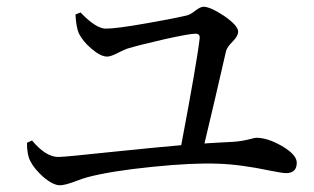

<svg xmlns="http://www.w3.org/2000/svg" viewBox="-20 -648 933 570"><path d="M158 -98Q137 -98 107 -124Q81 -148 71 -168Q60 -187 60 -224L75 -231Q116 -182 153 -182Q172 -182 312 -197Q448 -211 518 -217Q565 -465 573 -536Q573 -548 561 -548Q542 -548 466 -531Q396 -515 359 -504Q350 -501 334 -493Q310 -480 298 -480Q279 -480 252 -503Q226 -525 214 -549Q206 -568 204 -605L219 -611Q265 -563 294 -563Q326 -563 416 -579Q486 -591 534 -602Q544 -604 559.5 -616Q575 -628 584 -628Q604 -628 645 -601Q687 -572 687 -554Q687 -541 670.5 -524.5Q654 -508 651 -496Q616 -343 587 -222Q591 -222 600 -223Q651 -226 673 -227Q701 -229 726 -236Q737 -239 741 -239Q774 -239 816 -215Q861 -189 861 -165Q861 -134 829 -134Q819 -134 784 -141Q694 -160 627 -162Q552 -165 430 -152.5Q308 -140 240 -122Q225 -118 202 -109Q172 -98 158 -98Z"/></svg>

Font: GenRyuMin TW M
Style: Regular
Weight: 500
Version: Version 1.501;PS 1;hotconv 16.6.51;makeotf.lib2.5.65220